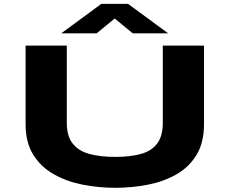

<svg xmlns="http://www.w3.org/2000/svg" viewBox="-20 -928 1140 960"><path d="M556.5 11Q474 11 394.2 -4.5Q314.5 -20 249.8 -56.2Q185 -92.5 146.5 -153.8Q108 -215 108 -307V-700H314V-314Q314 -247 343.8 -209.8Q373.5 -172.5 428 -158Q482.5 -143.5 556.5 -143.5Q630.5 -143.5 683.8 -158Q737 -172.5 765.5 -209.8Q794 -247 794 -314V-700H1000V-307Q1000 -215 962.8 -153.8Q925.5 -92.5 862 -56.2Q798.5 -20 719.5 -4.5Q640.5 11 556.5 11ZM286.5 -761.5 486.5 -908.5H620.5L820.5 -761.5H643.5L553.5 -835.5L463.5 -761.5Z"/></svg>

Font: Trispace Expanded ExtraBold
Style: Regular
Weight: 800
Width: 7
Designer: Tyler Finck
Foundry: Etcetera Type Company
Version: Version 1.210; ttfautohint (v1.8.3)